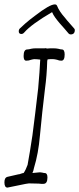

<svg xmlns="http://www.w3.org/2000/svg" viewBox="-28 -834 359 870"><path d="M6 16Q-8 16 -8 -8Q-8 -30 7 -33L55 -44Q60 -44 67 -47Q75 -50 79 -50Q84 -57 88.5 -66.5Q93 -76 97 -87Q102 -114 107.5 -147.5Q113 -181 119 -221Q125 -267 131.5 -320Q138 -373 145 -434Q152 -513 154 -559Q155 -563 154 -564Q146 -565 139.5 -565.5Q133 -566 128 -566Q123 -566 112 -563Q103 -559 91 -559Q79 -559 79 -580Q79 -610 96 -610Q103 -610 113 -613Q118 -614 123 -614.5Q128 -615 132 -615H174Q179 -617 185 -614L199 -615H216Q221 -615 226 -614.5Q231 -614 236 -613Q247 -610 252 -610Q265 -610 265 -587Q265 -559 250 -559Q240 -559 231 -563Q219 -566 213 -566H200L188 -565L187 -562L186 -558Q185 -524 182.5 -493Q180 -462 176 -433Q169 -378 163.5 -324.5Q158 -271 153 -220Q146 -138 126 -73Q125 -66 123 -60.5Q121 -55 119 -50L150 -53Q152 -53 155.5 -53Q159 -53 163 -52Q167 -51 169.5 -50.5Q172 -50 174 -50Q187 -50 187 -30Q187 -1 169 -1H158L148 -2L103 -3Q97 -3 55 6ZM292 -678Q287 -678 283 -682Q273 -694 263 -705.5Q253 -717 243 -728Q231 -742 222 -754.5Q213 -767 208 -779Q114 -724 82 -687Q76 -680 69 -680Q57 -680 57 -692Q57 -700 62 -705Q70 -713 87 -728Q104 -743 131 -763Q197 -814 220 -814H222Q227 -814 230 -809Q240 -783 266 -754Q276 -741 287 -729Q298 -717 308 -705Q311 -702 311 -698Q311 -678 292 -678Z"/></svg>

Font: Square Peg
Style: Regular
Weight: 400
Designer: Robert E. Leuschke
Foundry: Robert E. Leuschke
Version: Version 1.010; ttfautohint (v1.8.4.7-5d5b)